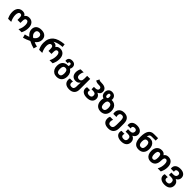

<svg xmlns="http://www.w3.org/2000/svg" viewBox="852 -3639 6748 6748"><g transform="rotate(45 4226.0 -265.5)"><path d="M54 -281Q54 -364 83 -426.5Q112 -489 166 -522.5Q220 -556 292 -556Q350 -556 389.5 -536.5Q429 -517 456 -473H460Q508 -556 624 -556Q736 -556 799 -482.5Q862 -409 862 -281Q862 -205 846.5 -142.5Q831 -80 794 0H639Q710 -126 710 -276Q710 -351 684.5 -393.5Q659 -436 613 -436Q571 -436 551.5 -404.5Q532 -373 532 -305V-204H384V-305Q384 -375 364.5 -405.5Q345 -436 302 -436Q257 -436 231.5 -394Q206 -352 206 -278Q206 -209 223 -144Q240 -79 277 0H122Q84 -79 69 -142.5Q54 -206 54 -281Z M927 -26Q989 -36 1099 -78Q964 -186 964 -323Q964 -434 1033.5 -495Q1103 -556 1229 -556Q1355 -556 1424.5 -495Q1494 -434 1494 -323Q1494 -253 1462 -193.5Q1430 -134 1363 -81Q1398 -63 1437 -51Q1476 -39 1531 -25L1495 102Q1364 70 1227 0Q1080 70 963 102ZM1342 -323Q1342 -376 1313 -406Q1284 -436 1229 -436Q1174 -436 1145 -407Q1116 -378 1116 -323Q1116 -266 1143.5 -223.5Q1171 -181 1227 -146Q1342 -227 1342 -323Z M1596 -281Q1596 -403 1631.5 -486.5Q1667 -570 1734 -629Q1868 -746 2162 -771L2178 -655Q1959 -639 1827 -560V-556H1841Q1898 -556 1935 -536Q1972 -516 1998 -473H2002Q2049 -556 2166 -556Q2277 -556 2340.5 -482.5Q2404 -409 2404 -281Q2404 -205 2388.5 -142.5Q2373 -80 2336 0H2181Q2252 -126 2252 -276Q2252 -351 2226.5 -393.5Q2201 -436 2155 -436Q2113 -436 2093.5 -404.5Q2074 -373 2074 -305V-204H1926V-305Q1926 -375 1906.5 -405.5Q1887 -436 1844 -436Q1799 -436 1773.5 -394Q1748 -352 1748 -278Q1748 -209 1765 -144Q1782 -79 1819 0H1664Q1626 -79 1611 -142.5Q1596 -206 1596 -281Z M2503 -44Q2503 -178 2573 -252Q2643 -326 2769 -326Q2784 -326 2795 -324Q2811 -352 2811 -395Q2811 -450 2759 -450Q2710 -450 2710 -400Q2710 -390 2713 -376H2594Q2590 -391 2590 -411Q2590 -480 2634.5 -518Q2679 -556 2759 -556Q2840 -556 2885.5 -514Q2931 -472 2931 -398Q2931 -346 2902 -294Q2964 -260 2998 -195.5Q3032 -131 3032 -44Q3032 90 2961.5 165Q2891 240 2766 240Q2684 240 2625 204.5Q2566 169 2534.5 105Q2503 41 2503 -44ZM2880 -44Q2880 -126 2853 -166Q2826 -206 2767 -206Q2708 -206 2681.5 -166.5Q2655 -127 2655 -44Q2655 39 2682 79.5Q2709 120 2768 120Q2827 120 2853.5 79.5Q2880 39 2880 -44Z M3131 17Q3131 -19 3143 -52H3295Q3289 -40 3286 -19.5Q3283 1 3283 16Q3283 72 3310 96Q3337 120 3393 120Q3451 120 3478.5 85.5Q3506 51 3506 -20V-84Q3506 -126 3513 -213H3505Q3478 -170 3438 -150Q3398 -130 3337 -130Q3241 -130 3186 -192Q3131 -254 3131 -360Q3131 -411 3145.5 -463Q3160 -515 3182 -546H3334Q3310 -514 3296.5 -465.5Q3283 -417 3283 -368Q3283 -314 3309.5 -285Q3336 -256 3387 -256Q3449 -256 3477.5 -293.5Q3506 -331 3506 -413V-546H3658V-18Q3658 105 3588.5 172.5Q3519 240 3393 240Q3268 240 3199.5 182Q3131 124 3131 17Z M3771 -187Q3771 -226 3785 -262H3937Q3929 -244 3926 -229.5Q3923 -215 3923 -196Q3923 -153 3952.5 -131.5Q3982 -110 4038 -110Q4157 -110 4157 -213Q4157 -270 4123.5 -295.5Q4090 -321 4014 -321H3948V-441H4015Q4075 -441 4109 -464Q4143 -487 4143 -528Q4143 -610 4045 -610Q3972 -610 3930 -618.5Q3888 -627 3847 -655L3903 -765Q3931 -741 3960 -735.5Q3989 -730 4045 -730Q4166 -730 4230.5 -681Q4295 -632 4295 -539Q4295 -483 4266.5 -445Q4238 -407 4178 -382Q4239 -361 4274 -314.5Q4309 -268 4309 -207Q4309 -105 4237 -47.5Q4165 10 4038 10Q3914 10 3842.5 -42.5Q3771 -95 3771 -187Z M4456 -274Q4456 -341 4473 -390Q4412 -407 4378 -455.5Q4344 -504 4344 -574Q4344 -664 4394.5 -717Q4445 -770 4530 -770Q4586 -770 4628 -747Q4670 -724 4693.5 -683.5Q4717 -643 4717 -592Q4717 -582 4715 -571Q4713 -560 4711 -555Q4715 -556 4728 -556Q4806 -556 4864.5 -521Q4923 -486 4954 -422Q4985 -358 4985 -274Q4985 -140 4914.5 -65Q4844 10 4719 10Q4638 10 4578.5 -25.5Q4519 -61 4487.5 -125.5Q4456 -190 4456 -274ZM4587 -574Q4587 -660 4530 -660Q4501 -660 4487.5 -639Q4474 -618 4474 -574Q4474 -488 4531 -488Q4560 -488 4573.5 -509Q4587 -530 4587 -574ZM4833 -274Q4833 -356 4806 -396Q4779 -436 4720 -436Q4661 -436 4634.5 -396.5Q4608 -357 4608 -274Q4608 -191 4635 -150.5Q4662 -110 4721 -110Q4779 -110 4806 -150.5Q4833 -191 4833 -274Z M5066 8Q5066 -45 5090 -99H5242Q5232 -76 5225 -47.5Q5218 -19 5218 4Q5218 62 5245 91Q5272 120 5331 120Q5397 120 5425.5 76.5Q5454 33 5454 -63V-265Q5454 -357 5429 -396.5Q5404 -436 5344 -436Q5292 -436 5267.5 -407Q5243 -378 5243 -317Q5243 -289 5255 -251L5100 -250Q5091 -286 5091 -320Q5091 -391 5122 -444.5Q5153 -498 5210.5 -527Q5268 -556 5345 -556Q5473 -556 5539.5 -484Q5606 -412 5606 -268V-45Q5606 91 5535.5 165.5Q5465 240 5333 240Q5203 240 5134.5 180.5Q5066 121 5066 8Z M5711 43Q5711 5 5725 -32H5877Q5868 -11 5865.5 2.5Q5863 16 5863 34Q5863 77 5893 98.5Q5923 120 5978 120Q6097 120 6097 5Q6097 -59 6063.5 -87.5Q6030 -116 5954 -116H5848V-236H5955Q6017 -236 6050 -266Q6083 -296 6083 -351Q6083 -392 6057 -414Q6031 -436 5985 -436Q5939 -436 5913 -416.5Q5887 -397 5887 -361Q5887 -336 5893 -319H5740Q5735 -339 5735 -362Q5735 -453 5801 -504.5Q5867 -556 5985 -556Q6101 -556 6168 -502Q6235 -448 6235 -354Q6235 -296 6204.5 -251.5Q6174 -207 6118 -182Q6180 -159 6214.5 -109Q6249 -59 6249 7Q6249 117 6177.5 178.5Q6106 240 5978 240Q5855 240 5783 187.5Q5711 135 5711 43Z M6344 -356Q6344 -560 6409.5 -660Q6475 -760 6611 -760H6818V-640H6619Q6560 -640 6534.5 -612.5Q6509 -585 6501 -516H6505Q6529 -536 6559 -546Q6589 -556 6632 -556Q6708 -556 6762.5 -519Q6817 -482 6845 -418Q6873 -354 6873 -274Q6873 -140 6803 -65Q6733 10 6607 10Q6474 10 6409 -79.5Q6344 -169 6344 -356ZM6721 -274Q6721 -356 6694 -396Q6667 -436 6608 -436Q6549 -436 6522.5 -396.5Q6496 -357 6496 -274Q6496 -194 6524.5 -152Q6553 -110 6609 -110Q6668 -110 6694.5 -150.5Q6721 -191 6721 -274Z M6963 -274Q6963 -405 7029.5 -480.5Q7096 -556 7212 -556Q7269 -556 7308 -536Q7347 -516 7374 -473H7378Q7428 -556 7544 -556Q7654 -556 7717 -482Q7780 -408 7780 -281Q7780 -205 7764.5 -142.5Q7749 -80 7712 0H7557Q7628 -126 7628 -276Q7628 -351 7604 -393.5Q7580 -436 7538 -436Q7489 -436 7469.5 -399Q7450 -362 7450 -274Q7450 -139 7385.5 -64.5Q7321 10 7203 10Q7130 10 7076 -24.5Q7022 -59 6992.5 -123Q6963 -187 6963 -274ZM7302 -274Q7302 -357 7281 -396.5Q7260 -436 7216 -436Q7163 -436 7139 -397Q7115 -358 7115 -274Q7115 -191 7138 -150.5Q7161 -110 7211 -110Q7258 -110 7280 -149Q7302 -188 7302 -274Z M7864 43Q7864 5 7878 -32H8030Q8021 -11 8018.5 2.5Q8016 16 8016 34Q8016 77 8046 98.5Q8076 120 8131 120Q8250 120 8250 5Q8250 -59 8216.5 -87.5Q8183 -116 8107 -116H8001V-236H8108Q8170 -236 8203 -266Q8236 -296 8236 -351Q8236 -392 8210 -414Q8184 -436 8138 -436Q8092 -436 8066 -416.5Q8040 -397 8040 -361Q8040 -336 8046 -319H7893Q7888 -339 7888 -362Q7888 -453 7954 -504.5Q8020 -556 8138 -556Q8254 -556 8321 -502Q8388 -448 8388 -354Q8388 -296 8357.5 -251.5Q8327 -207 8271 -182Q8333 -159 8367.5 -109Q8402 -59 8402 7Q8402 117 8330.5 178.5Q8259 240 8131 240Q8008 240 7936 187.5Q7864 135 7864 43Z"/></g></svg>

Font: Noto Sans Georgian
Style: Regular
Weight: 600
Designer: Monotype Design team
Foundry: Monotype Imaging Inc.
Version: Version 1.000